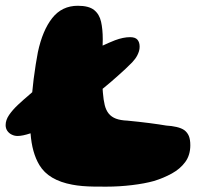

<svg xmlns="http://www.w3.org/2000/svg" viewBox="-20 -628 722 682"><path d="M42.5 -145Q31.5 -145 21.8 -149.8Q12 -154.5 6 -163.2Q0 -172 0 -183.5Q0 -201.5 12.2 -219.5Q24.5 -237.5 44.2 -256Q64 -274.5 86.5 -293.5Q90.5 -297 94.5 -300.5Q96.5 -323.5 99.5 -347Q103 -375 107 -399.5Q111 -424 114.5 -442.5Q131 -520 165.5 -563.8Q200 -607.5 256.5 -607.5Q295.5 -607.5 314.2 -592.5Q333 -577.5 339 -550.8Q345 -524 345 -488.5Q345 -477.5 344.5 -466Q367 -476.5 388.5 -485Q418 -496 442 -496Q460.5 -496 468.2 -487Q476 -478 476 -462Q476 -454 473.8 -446.5Q471.5 -439 468 -432Q464.5 -425 459.8 -418.8Q455 -412.5 449.5 -406.5Q427 -383.5 399 -359Q373 -335.5 344.5 -312.5Q345 -305.5 345.5 -298.5Q347.5 -273 352 -254.8Q356.5 -236.5 366.2 -224.5Q376 -212.5 392 -206.5Q408 -200.5 432.5 -199.5Q474 -195.5 510.8 -190.8Q547.5 -186 570.5 -182Q589.5 -181 607 -177Q624.5 -173 635 -165.5Q645.5 -157.5 650.8 -145Q656 -132.5 656 -112Q656 -77 638 -52.5Q620 -28 590.5 -11.8Q561 4.5 526.5 15Q494.5 24 449 29.5Q403.5 35 358 35Q336.5 35 314.5 34.8Q292.5 34.5 272.5 32.8Q252.5 31 237 28Q152.5 12.5 120 -41.5Q93.5 -85.5 88.5 -154.5Q60 -145 42.5 -145Z"/></svg>

Font: Gluten Thin
Style: Bold
Weight: 700
Version: Version 1.300